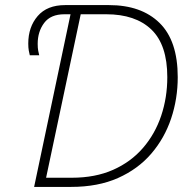

<svg xmlns="http://www.w3.org/2000/svg" viewBox="-20 -734 731 754"><path d="M114 0 257 -678H233Q179 -678 153.5 -644Q128 -610 128 -562Q128 -546 130 -535Q132 -524 134 -517H97Q95 -524 93 -535.5Q91 -547 91 -563Q91 -628 128 -671Q165 -714 236 -714H408Q535 -714 606.5 -644Q678 -574 678 -431Q678 -346 652 -268.5Q626 -191 574 -130.5Q522 -70 443.5 -35Q365 0 259 0ZM161 -36H262Q354 -36 424 -67Q494 -98 541.5 -153Q589 -208 613 -279.5Q637 -351 637 -431Q637 -558 574.5 -618Q512 -678 397 -678H297Z"/></svg>

Font: Noto Sans Disp ExtLt
Style: Italic
Weight: 200
Italic angle: -12°
Designer: Monotype Design Team
Foundry: Monotype Imaging Inc.
Version: Version 2.000;GOOG;noto-source:20170915:90ef993387c0